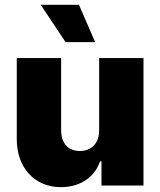

<svg xmlns="http://www.w3.org/2000/svg" viewBox="-20 -772 667 799"><path d="M392.6 -231.4C393.6 -175.8 360.4 -143.6 312.5 -143.6C262.7 -143.6 234.4 -176.8 234.4 -230.5V-530.3H49.8V-192.4C49.8 -75.2 123 6.8 233.4 6.8C312.5 6.8 373 -33.2 396.5 -100.6H402.3V0H577.1V-530.3H392.6ZM252.9 -596.7H376L308.6 -752H149.4Z"/></svg>

Font: Pretendard Black
Style: Regular
Weight: 900
Designer: Base glyphs from Inter by Rasmus Andersson; Hangeul glyphs from Noto Sans CJK(Source Han Sans) by Jang Soo-young and Kan
Foundry: Kil Hyung-jin
Version: Version 1.309;Glyphs 3.2 (3225)